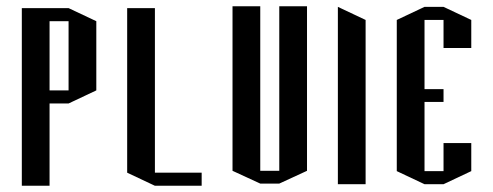

<svg xmlns="http://www.w3.org/2000/svg" viewBox="-20 -554 1581 616"><path d="M200 -528 289 -486V-264L200 -222H139V42H50V-528H139ZM200 -264V-486H139V-264Z M388 -528H477V0H627V42H477L388 0Z M876 -534H965V-6L876 35H815L726 -6V-534H815V-6H876Z M1064 -532 1153 -490V37H1064Z M1253 -490 1342 -532H1403L1492 -490V-400H1403V-490H1342V-289V-268H1403V-227H1342V-5H1403V-95H1492V-5L1403 37H1342L1253 -5Z"/></svg>

Font: Frankia
Style: Regular
Weight: 400
Version: Version 001.000